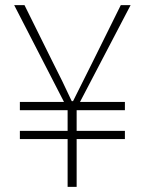

<svg xmlns="http://www.w3.org/2000/svg" viewBox="-20 -724 561 744"><path d="M242 -185H57V-217H242V-297H57V-329H228L35 -704H75L184 -484L221 -410L258 -332H263L302 -410L339 -484L448 -704H486L290 -329H464V-297H277V-217H464V-185H277V0H242Z"/></svg>

Font: Merged Yaku Han JP Thin
Style: Regular
Weight: 250
Designer: Ryoko NISHIZUKA 西塚涼子 (kana, bopomofo & ideographs); Paul D. Hunt (Latin, Greek & Cyrillic); Sandoll Communications 산돌커뮤니
Foundry: Adobe
Version: Version 2.004